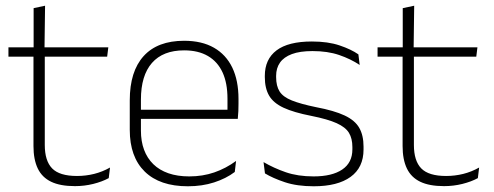

<svg xmlns="http://www.w3.org/2000/svg" viewBox="-20 -641 1726 671"><path d="M242 9.5Q190.5 9.5 158.8 -5.8Q127 -21 112 -52.2Q97 -83.5 97 -130.5V-459H136.5V-134.5Q136.5 -79 162.2 -52.5Q188 -26 249 -26Q279.5 -26 308.8 -33.2Q338 -40.5 364.5 -55.5L360 -18.5Q337 -6 305.8 1.8Q274.5 9.5 242 9.5ZM9.5 -443V-475.5H358.5L354.5 -443ZM97.5 -469.5V-612.5L137.5 -621L135.5 -469.5Z M636.5 10Q538.5 10 486 -41.2Q433.5 -92.5 433.5 -187V-290.5Q433.5 -391.5 482 -445Q530.5 -498.5 623.5 -498.5Q685.5 -498.5 727.8 -474.2Q770 -450 791.8 -404.8Q813.5 -359.5 813.5 -295.5V-278Q813.5 -265.5 813 -252.8Q812.5 -240 811 -225.5H774.5Q775 -245.5 775 -263.2Q775 -281 775 -296Q775 -350.5 757.8 -388Q740.5 -425.5 706.8 -445.2Q673 -465 623.5 -465Q549.5 -465 511 -421Q472.5 -377 472.5 -293V-245V-239V-184.5Q472.5 -147 483.5 -117.5Q494.5 -88 515.8 -67.2Q537 -46.5 568.5 -35.5Q600 -24.5 641.5 -24.5Q688.5 -24.5 729 -38.5Q769.5 -52.5 805 -78.5L800.5 -40Q770 -17 728.2 -3.5Q686.5 10 636.5 10ZM453.5 -225.5V-257.5H801V-225.5Z M1076.5 10Q1018 10 975.5 -4.2Q933 -18.5 906 -35L901 -74.5Q937 -53.5 979 -39Q1021 -24.5 1076 -24.5Q1140.5 -24.5 1176 -48.5Q1211.5 -72.5 1211.5 -119V-127Q1211.5 -157 1199.5 -176.8Q1187.5 -196.5 1156.5 -210.5Q1125.5 -224.5 1068 -236Q1006.5 -248 971 -264.5Q935.5 -281 920.5 -306.8Q905.5 -332.5 905.5 -371.5V-376Q905.5 -434 946.5 -465Q987.5 -496 1070 -496Q1126.5 -496 1167 -482.2Q1207.5 -468.5 1232.5 -451L1237 -414Q1205.5 -435 1165.2 -448.8Q1125 -462.5 1072 -462.5Q1028 -462.5 1000 -452Q972 -441.5 958.5 -422.2Q945 -403 945 -376V-371.5Q945 -340.5 957.2 -321.2Q969.5 -302 1000.2 -289.8Q1031 -277.5 1084.5 -266.5Q1148 -254.5 1184.2 -237.5Q1220.5 -220.5 1235.5 -194.2Q1250.5 -168 1250.5 -128.5V-118.5Q1250.5 -55.5 1205.2 -22.8Q1160 10 1076.5 10Z M1532 9.5Q1480.5 9.5 1448.8 -5.8Q1417 -21 1402 -52.2Q1387 -83.5 1387 -130.5V-459H1426.5V-134.5Q1426.5 -79 1452.2 -52.5Q1478 -26 1539 -26Q1569.5 -26 1598.8 -33.2Q1628 -40.5 1654.5 -55.5L1650 -18.5Q1627 -6 1595.8 1.8Q1564.5 9.5 1532 9.5ZM1299.5 -443V-475.5H1648.5L1644.5 -443ZM1387.5 -469.5V-612.5L1427.5 -621L1425.5 -469.5Z"/></svg>

Font: Anek Bangla ExtraLight
Style: Regular
Weight: 250
Designer: Sulekha Rajkumar (Bangla), Yesha Goshar (Latin)
Foundry: Ek Type
Version: Version 1.003